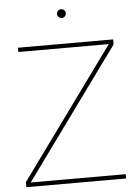

<svg xmlns="http://www.w3.org/2000/svg" viewBox="-60 -954 715 1000"><g transform="rotate(-5 297.5 -454.0)"><path d="M36.6 0V-26.4L445.3 -589.4Q466.3 -618.2 487.3 -647.2Q508.3 -676.3 529.3 -705.1H56.6V-727.5H554.2V-701.2L144 -136.2Q123.5 -107.9 102.8 -79.3Q82 -50.8 61.5 -22.5H558.1V0ZM297.4 -861.8Q288.1 -861.8 281.2 -868.7Q274.4 -875.5 274.4 -884.8Q274.4 -894.5 281.2 -901.1Q288.1 -907.7 297.4 -907.7Q307.1 -907.7 313.7 -901.1Q320.3 -894.5 320.3 -884.8Q320.3 -875.5 313.7 -868.7Q307.1 -861.8 297.4 -861.8Z"/></g></svg>

Font: Inter Display Thin
Style: Regular
Weight: 100
Designer: Rasmus Andersson
Foundry: rsms
Version: Version 4.000;git-a52131595